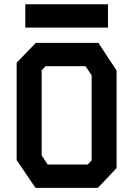

<svg xmlns="http://www.w3.org/2000/svg" viewBox="-20 -902 640 922"><path d="M152 -696 60 -601V-133L150.5 0H450L540 -95V-563L452.5 -696ZM180 -155.5V-564L198.5 -584H391L420 -540.5V-132L401.5 -112H209ZM498.5 -769.5V-881.5H101.5V-769.5Z"/></svg>

Font: Kode
Style: Regular
Weight: 400
Monospace: yes
Designer: Isa Ozler
Foundry: Kadena LLC
Version: Version 1.000;gftools[0.9.28]